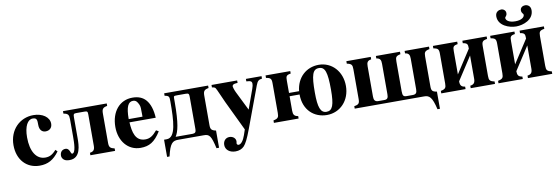

<svg xmlns="http://www.w3.org/2000/svg" viewBox="-61 -1162 5355 1837"><g transform="rotate(-10 2616.5 -243.0)"><path d="M412 -109C375 -67 346 -53 305 -53C218 -53 166 -137 166 -273C166 -382 201 -442 250 -442C292 -442 292 -419 292 -372C292 -324 317 -299 351 -299C391 -299 416 -324 416 -363C416 -427 349 -473 262 -473C129 -473 25 -371 25 -222C25 -79 114 14 239 14C319 14 375 -16 430 -91Z M548 -461V-437C592 -430 601 -416 601 -372V-204C601 -141 599 -45 564 -45C549 -45 550 -102 509 -102C479 -102 455 -83 455 -44C455 -30 462 -15 475 -4C488 7 507 11 531 11C639 11 641 -114 641 -184V-387C641 -416 647 -421 670 -421H749C777 -421 781 -416 781 -387V-84C781 -47 770 -29 733 -24V0H973V-24C932 -33 920 -45 920 -87V-372C920 -415 930 -430 973 -437V-461Z M1154 -277C1154 -397 1178 -442 1224 -442C1253 -442 1265 -425 1279 -395C1288 -376 1288 -355 1288 -303V-277ZM1393 -126C1352 -77 1321 -58 1278 -58C1180 -58 1162 -150 1156 -245H1411C1407 -319 1389 -382 1352 -423C1323 -455 1282 -473 1224 -473C1099 -473 1015 -373 1015 -224C1015 -87 1098 14 1219 14C1304 14 1357 -17 1417 -112Z M1616 -393C1616 -419 1616 -421 1651 -421H1732C1760 -421 1766 -416 1766 -387V-70C1766 -44 1757 -32 1731 -32H1568V-34C1595 -76 1616 -154 1616 -358ZM1453 -24V143H1477C1505 19 1532 0 1585 0H1836C1889 0 1905 19 1933 143H1958V-24C1915 -33 1905 -45 1905 -87V-372C1905 -415 1915 -430 1958 -437V-461H1531V-437C1575 -430 1576 -419 1576 -375C1576 -185 1568 -24 1479 -24Z M2477 -461H2325V-437C2368 -435 2379 -428 2379 -404C2379 -392 2377 -381 2368 -355L2300 -167L2208 -353C2195 -380 2188 -407 2188 -411C2188 -426 2199 -434 2224 -436L2240 -437V-461H1991V-437C2013 -434 2019 -431 2025 -423C2034 -411 2069 -326 2092 -277L2231 13L2213 66C2196 116 2171 148 2147 148C2138 148 2130 140 2130 131C2130 131 2130 128 2131 125C2132 120 2133 115 2133 111C2133 82 2107 59 2073 59C2035 59 2011 88 2011 126C2011 173 2051 205 2108 205C2142 205 2171 194 2192 172C2213 149 2234 110 2269 16L2417 -382C2433 -425 2446 -433 2477 -437Z M3031 -442C3090 -442 3109 -389 3109 -218C3109 -69 3089 -17 3031 -17C2973 -17 2952 -73 2952 -218C2952 -389 2970 -442 3031 -442ZM2708 -257V-376C2708 -419 2712 -430 2756 -437V-461H2516V-437C2560 -430 2569 -419 2569 -376V-87C2569 -45 2561 -33 2516 -24V0H2756V-24C2719 -29 2708 -47 2708 -84V-225H2805C2805 -71 2908 14 3030 14C3159 14 3256 -88 3256 -229C3256 -371 3160 -473 3034 -473C2912 -473 2819 -388 2806 -257Z M3810 -32C3782 -32 3772 -42 3772 -85V-374C3772 -416 3777 -428 3822 -437V-461H3588V-437C3625 -432 3633 -414 3633 -377V-81C3633 -49 3626 -32 3596 -32H3536C3505 -32 3493 -49 3493 -81V-377C3493 -414 3501 -432 3538 -437V-461H3301V-437C3346 -428 3354 -416 3354 -374V-85C3354 -42 3345 -31 3301 -24V0H3976C4026 0 4052 22 4080 143H4104V-24C4060 -31 4051 -42 4051 -85V-374C4051 -416 4059 -428 4104 -437V-461H3867V-437C3904 -432 3912 -414 3912 -377V-81C3912 -48 3904 -32 3870 -32Z M4476 -84C4476 -47 4465 -29 4428 -24V0H4664V-24C4619 -33 4611 -45 4611 -87V-376C4611 -419 4620 -430 4664 -437V-461H4428V-437C4472 -430 4476 -419 4476 -376L4330 -151V-376C4330 -419 4334 -430 4378 -437V-461H4142V-437C4186 -430 4195 -419 4195 -376V-87C4195 -45 4187 -33 4142 -24V0H4378V-24C4341 -29 4330 -45 4330 -84L4476 -309Z M5032 -84C5032 -47 5021 -29 4984 -24V0H5220V-24C5175 -33 5167 -45 5167 -87V-376C5167 -419 5176 -430 5220 -437V-461H4984V-437C5028 -430 5032 -419 5032 -376L4886 -151V-376C4886 -419 4890 -430 4934 -437V-461H4698V-437C4742 -430 4751 -419 4751 -376V-87C4751 -45 4743 -33 4698 -24V0H4934V-24C4897 -29 4886 -45 4886 -84L5032 -309ZM4788 -634C4788 -542 4893 -506 4960 -506C5029 -506 5131 -542 5131 -634C5131 -678 5099 -691 5077 -691C5054 -691 5030 -676 5030 -651C5030 -618 5049 -619 5049 -603C5049 -581 5022 -556 4960 -556C4898 -556 4870 -581 4870 -603C4870 -619 4889 -617 4889 -650C4889 -675 4867 -691 4845 -691C4823 -691 4788 -678 4788 -634Z"/></g></svg>

Font: XITS
Style: Bold
Weight: 700
Designer: MicroPress Inc., with final additions and corrections provided by Coen Hoffman, Elsevier (retired)
Version: Version 1.302